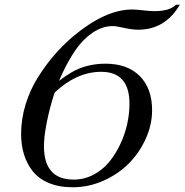

<svg xmlns="http://www.w3.org/2000/svg" viewBox="-20 -770 777 808"><path d="M720.2 -750H736.8Q674.8 -645 562 -645Q535.6 -645 502.4 -652.6Q469.2 -660.2 454.1 -660.2Q410.6 -660.2 369.6 -632.3Q328.6 -604.5 297.9 -559.6Q267.1 -514.6 241.5 -459.2Q215.8 -403.8 199.5 -347.2Q183.1 -290.5 174.1 -240.5Q165 -190.4 165 -154.8Q165 -14.2 290 -14.2Q334 -14.2 372.8 -34.4Q411.6 -54.7 439 -87.9Q466.3 -121.1 486.1 -163.1Q505.9 -205.1 515.4 -248.5Q524.9 -292 524.9 -333Q524.9 -467.8 405.8 -467.8Q290.5 -467.8 189 -358.9L186 -392.1Q209 -414.1 228.5 -429.7Q248 -445.3 278.3 -463.9Q308.6 -482.4 345.7 -492.2Q382.8 -502 423.8 -502Q516.1 -502 568.1 -450Q620.1 -397.9 620.1 -306.2Q620.1 -245.6 593.5 -186.5Q566.9 -127.4 522.5 -82.5Q478 -37.6 415.8 -9.8Q353.5 18.1 286.1 18.1Q228 18.1 184.8 -0.2Q141.6 -18.6 116.9 -50.5Q92.3 -82.5 80.6 -121.3Q68.8 -160.2 68.8 -206.1Q68.8 -268.6 87.6 -330.1Q106.4 -391.6 139.2 -443.8Q171.9 -496.1 208.7 -538.6Q245.6 -581.1 288.1 -617.2Q422.9 -730 536.1 -730Q551.8 -730 581.8 -726.6Q611.8 -723.1 629.9 -723.1Q694.8 -723.1 720.2 -750Z"/></svg>

Font: Flanker Steampunk
Style: Italic
Weight: 400
Italic angle: -12°
Designer: Alexey Kryukov, Leonardo Di Lena
Foundry: Alexey Kryukov, Leonardo Di Lena
Version: 1.210